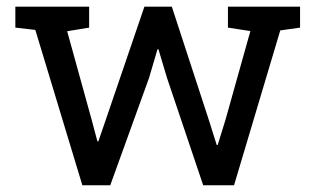

<svg xmlns="http://www.w3.org/2000/svg" viewBox="-20 -548 930 568"><path d="M223.6 0 84.5 -459.5 25.4 -466.3V-528.3H243.7V-466.3L178.7 -455.6L251.5 -192.4L268.1 -129.9H271L292.5 -192.4L407.2 -528.3H488.3L597.7 -193.4L621.1 -119.1H624L647 -193.4L720.7 -456.1L654.3 -466.3V-528.3H867.7V-466.3L809.1 -458L672.4 0H581.1L474.1 -317.4L448.7 -402.3L445.8 -401.9L420.9 -317.4L306.2 0Z"/></svg>

Font: Roboto Slab
Style: Regular
Weight: 400
Designer: Google
Version: Version 2.000; ttfautohint (v1.8.1.43-b0c9)